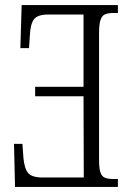

<svg xmlns="http://www.w3.org/2000/svg" viewBox="-20 -734 515 754"><path d="M39 0 35 -169H68L72 -114Q76 -71 91 -54Q106 -37 147 -37H309L308 -356H118V-393H308V-677H170Q128 -677 113.5 -658.5Q99 -640 97 -591L94 -545H60L65 -714H443V-683H426Q404 -683 392 -677.5Q380 -672 374.5 -655Q369 -638 369 -604V-107Q369 -74 374 -58Q379 -42 391 -36.5Q403 -31 426 -31H443V0Z"/></svg>

Font: Noto Serif CondLight
Style: Regular
Weight: 300
Width: 3
Designer: Monotype Design Team
Foundry: Monotype Imaging Inc.
Version: Version 1.001